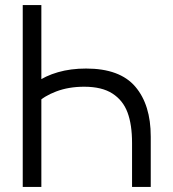

<svg xmlns="http://www.w3.org/2000/svg" viewBox="-20 -740 686 760"><path d="M143.7 -720V-382L123.3 -413.7Q159.3 -439.7 209.6 -454.2Q259.8 -468.7 320.7 -468.7Q454.5 -468.7 515.6 -396.9Q576.7 -325.2 576.7 -199.7V0H502.7V-174Q502.7 -247 484.7 -295Q466.7 -343 425 -369.8Q383.3 -396.7 313.3 -396.7Q251.5 -396.7 202.3 -377.9Q153.2 -359.2 128 -332.7L143.7 -391.7V0H70V-720Z"/></svg>

Font: Hauora
Style: Regular
Weight: 400
Designer: Wayne Shih
Foundry: WCYS
Version: Version 1.001